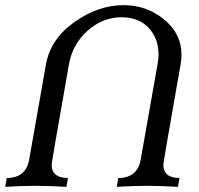

<svg xmlns="http://www.w3.org/2000/svg" viewBox="-30 -723 771 743"><path d="M658.7 0Q588.4 -3.9 541.5 -3.9Q486.8 -3.9 421.9 0L427.7 -34.2Q502 -34.2 514.6 -106L579.6 -474.1Q583.5 -494.6 583.5 -513.2Q583.5 -573.2 545.7 -614.7Q507.8 -656.2 439.9 -656.2Q367.7 -656.2 309.3 -604.5Q251 -552.7 236.8 -474.1Q169.9 -94.7 169.9 -86.4Q169.9 -34.2 232.9 -34.2L227.1 0Q156.7 -3.9 109.9 -3.9Q55.2 -3.9 -9.8 0L-3.9 -34.2Q70.3 -34.2 83 -106L147.9 -474.1Q165.5 -572.3 258.1 -637.7Q350.6 -703.1 448.2 -703.1Q537.1 -703.1 604.7 -647.9Q672.4 -592.8 672.4 -511.2Q672.4 -493.2 668.9 -474.1Q602.1 -94.7 602.1 -86.4Q602.1 -34.2 664.6 -34.2Z"/></svg>

Font: Kelvinch
Style: Italic
Weight: 400
Italic angle: -10°
Designer: Paul James Miller
Foundry: High-Logic / Made with FontCreator
Version: Version 3.40;July 22, 2017;FontCreator 11.0.0.2388 64-bit